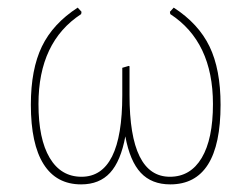

<svg xmlns="http://www.w3.org/2000/svg" viewBox="-20 -472 661 504"><path d="M193 12Q128 12 94.5 -41Q61 -94 61 -197Q61 -290 90 -350Q119 -410 184 -452L194 -441L193 -435Q81 -362 81 -199Q81 -107 110.5 -57.5Q140 -8 194 -8Q301 -8 301 -222V-294L318 -299L320 -298V-222Q320 -8 426 -8Q480 -8 509.5 -57.5Q539 -107 539 -199Q539 -362 427 -435L426 -441L436 -452Q501 -410 530 -350Q559 -290 559 -197Q559 12 427 12Q378 12 349.5 -18.5Q321 -49 309 -114Q297 -49 269 -18.5Q241 12 193 12Z"/></svg>

Font: Alegreya Sans SC Thin
Style: Regular
Weight: 100
Designer: Juan Pablo del Peral
Foundry: Huerta Tipografica
Version: Version 2.007